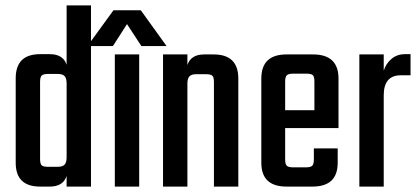

<svg xmlns="http://www.w3.org/2000/svg" viewBox="-20 -689 1541 709"><path d="M226 -669H316V0H226V-39Q213 0 164 0H128Q38 0 38 -88V-400Q38 -489 128 -489H164Q213 -489 226 -450ZM158 -73H193Q211 -73 218.5 -81Q226 -89 226 -108V-381Q226 -400 218.5 -408Q211 -416 193 -416H158Q140 -416 134 -410Q128 -404 128 -387V-102Q128 -84 134 -78.5Q140 -73 158 -73Z M303 -519 399 -651H500L595 -519H502L449 -600L397 -519ZM494 0H404V-488H494Z M734 -488H769Q860 -488 860 -399V0H770V-386Q770 -404 764 -409.5Q758 -415 740 -415H705Q687 -415 679.5 -407Q672 -399 672 -380V0H582V-488H672V-449Q685 -488 734 -488Z M1038 -488H1136Q1230 -488 1230 -399V-216H1033V-100Q1033 -83 1039 -77Q1045 -71 1063 -71H1109Q1127 -71 1133 -77Q1139 -83 1139 -101V-141H1227V-88Q1227 0 1134 0H1038Q945 0 945 -88V-399Q945 -488 1038 -488ZM1033 -282H1141V-388Q1141 -405 1135.5 -411Q1130 -417 1112 -417H1063Q1045 -417 1039 -411Q1033 -405 1033 -388Z M1476 -489H1496V-411H1460Q1397 -411 1397 -337V0H1307V-488H1397V-428Q1405 -454 1425.5 -471.5Q1446 -489 1476 -489Z"/></svg>

Font: Teko Regular
Style: Regular
Weight: 400
Designer: Manushi Parikh, Jonny Pinhorn
Foundry: Indian Type Foundry
Version: Version 1.105;PS 1.0;hotconv 1.0.78;makeotf.lib2.5.61930; tt